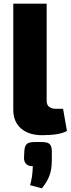

<svg xmlns="http://www.w3.org/2000/svg" viewBox="-20 -720 384 1041"><path d="M233 -700V-173Q233 -130 286 -130H322L343 -10Q303 13 209 13Q136 13 94 -23.5Q52 -60 52 -125V-700ZM169 50H204Q236 50 248 60Q260 70 261 98V148Q261 198 248 232.5Q235 267 207 301L143 284Q156 243 158 181Q112 181 110 138L112 98Q114 70 126 60Q138 50 169 50Z"/></svg>

Font: Exo 2.0 Extra Bold
Style: Regular
Weight: 800
Designer: Natanael Gama
Version: Version 1.001;PS 001.001;hotconv 1.0.70;makeotf.lib2.5.58329